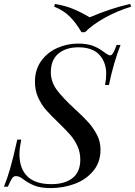

<svg xmlns="http://www.w3.org/2000/svg" viewBox="-38 -944 688 978"><path d="M517 -511H497Q503 -540 503 -568Q503 -627 468 -665Q433 -703 361 -703Q298 -703 259.5 -671Q221 -639 221 -576Q221 -527 251.5 -486Q282 -445 343 -389Q386 -350 412 -321Q438 -292 456 -257Q474 -222 474 -182Q474 -117 436.5 -72.5Q399 -28 341 -7Q283 14 221 14Q168 14 136.5 1Q105 -12 79 -32Q60 -47 43 -47Q31 -47 23 -35Q15 -23 2 7H-18Q-2 -31 13.5 -84.5Q29 -138 50 -233H70Q61 -186 61 -159Q61 -86 101 -46Q141 -6 224 -6Q292 -6 331.5 -37Q371 -68 371 -131Q371 -169 356 -201Q341 -233 319.5 -257.5Q298 -282 260 -319Q220 -357 196.5 -384Q173 -411 156.5 -447Q140 -483 140 -527Q140 -589 171.5 -633Q203 -677 253.5 -699.5Q304 -722 360 -722Q401 -722 431 -712Q461 -702 490 -680Q514 -662 523 -662Q531 -662 538.5 -674.5Q546 -687 556 -715H576Q540 -624 517 -511ZM625 -924 630 -910Q558 -888 496 -853.5Q434 -819 395 -780H377Q349 -828 317.5 -859.5Q286 -891 238 -910L242 -924Q296 -914 329.5 -900.5Q363 -887 387 -873.5Q411 -860 419 -856Q530 -903 625 -924Z"/></svg>

Font: Playfair Display
Style: Italic
Weight: 400
Italic angle: -14°
Designer: Claus Eggers Sørensen
Foundry: Claus Eggers Sørensen
Version: Version 1.200; ttfautohint (v1.6)